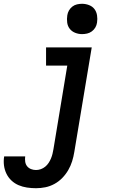

<svg xmlns="http://www.w3.org/2000/svg" viewBox="-83 -780 603 1013"><path d="M107 213Q83 213 59.5 209.5Q36 206 15 197Q-6 188 -22.5 172.5Q-39 157 -49 136.5Q-59 116 -62 92.5Q-65 69 -61 45H50Q48 59 50 73Q52 87 60 97Q68 107 80.5 112Q93 117 107 117Q120 117 132.5 112.5Q145 108 155.5 99.5Q166 91 173.5 79.5Q181 68 186 56Q191 44 194 31.5Q197 19 199 7L272 -434H160V-530H401L309 22Q305 47 297.5 71Q290 95 277 117.5Q264 140 245.5 159Q227 178 204 190.5Q181 203 156.5 208Q132 213 107 213ZM350 -600Q331 -600 313.5 -607Q296 -614 285 -628Q274 -642 271.5 -661Q269 -680 272 -699Q274 -713 281 -725Q288 -737 299 -745.5Q310 -754 323.5 -757Q337 -760 350 -760Q369 -760 387 -753Q405 -746 415.5 -732Q426 -718 429 -699Q432 -680 429 -661Q427 -647 420 -635Q413 -623 401.5 -614.5Q390 -606 376.5 -603Q363 -600 350 -600Z"/></svg>

Font: Iosevka Curly Slab Oblique
Style: Bold
Weight: 700
Italic angle: -9°
Monospace: yes
Designer: Belleve Invis
Foundry: Belleve Invis
Version: Version 11.1.0; ttfautohint (v1.8.3)